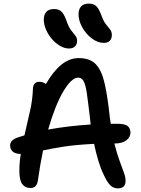

<svg xmlns="http://www.w3.org/2000/svg" viewBox="-20 -1031 780 1061"><path d="M631 10Q606 10 588.5 -8Q571 -26 552 -68Q537 -98 523.5 -142.5Q510 -187 500 -236Q398 -231 331.5 -220.5Q265 -210 218 -200Q210 -162 203 -121.5Q196 -81 190 -38Q185 8 149 8Q119 8 103 -13.5Q87 -35 87 -87Q87 -111 89 -134.5Q91 -158 95 -180Q64 -181 50 -193.5Q36 -206 36 -227Q36 -242 45.5 -252.5Q55 -263 77 -271Q95 -277 115 -283Q129 -347 144.5 -411.5Q160 -476 162 -542Q163 -559 171.5 -569Q180 -579 197 -579Q217 -579 234 -567Q274 -637 319 -673.5Q364 -710 415 -710Q477 -710 509.5 -676Q542 -642 558.5 -569Q575 -496 587 -381Q589 -363 592 -347Q609 -347 627 -347Q671 -347 686 -334Q701 -321 701 -298Q701 -273 678 -255.5Q655 -238 613 -238H612Q626 -183 640 -144.5Q654 -106 664 -79Q674 -52 674 -32Q674 10 631 10ZM412 -602Q375 -602 330 -526Q285 -450 246 -315Q355 -335 481 -343Q479 -362 477 -380Q467 -466 460 -514.5Q453 -563 442 -582.5Q431 -602 412 -602ZM554 -794Q520 -794 487.5 -818.5Q455 -843 434.5 -880Q414 -917 414 -952Q414 -979 427.5 -995Q441 -1011 471 -1011Q494 -1011 509 -999.5Q524 -988 538 -952Q551 -915 565 -897.5Q579 -880 588.5 -868Q598 -856 598 -837Q598 -817 586.5 -805.5Q575 -794 554 -794ZM361 -763Q336 -763 311 -778Q286 -793 266 -816.5Q246 -840 234 -868Q222 -896 222 -923Q222 -949 235.5 -965Q249 -981 280 -981Q303 -981 318 -968.5Q333 -956 346 -920Q359 -882 373 -863.5Q387 -845 396.5 -834Q406 -823 406 -805Q406 -786 394.5 -774.5Q383 -763 361 -763Z"/></svg>

Font: Shantell Sans Normal
Style: Regular
Weight: 500
Designer: Stephen Nixon, Anya Danilova, Shantell Martin
Foundry: Arrow Type
Version: Version 1.009;[a7da0bfa3]